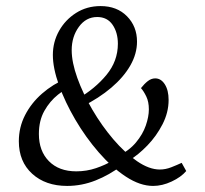

<svg xmlns="http://www.w3.org/2000/svg" viewBox="-20 -599 674 632"><path d="M484 13Q441 13 394.5 -17.5Q348 -48 305 -97.5Q262 -147 228 -205Q194 -263 174 -319Q154 -375 154 -418Q154 -461 174.5 -497.5Q195 -534 230.5 -556.5Q266 -579 311 -579Q365 -579 398 -545.5Q431 -512 431 -462Q431 -422 409 -383.5Q387 -345 346.5 -310.5Q306 -276 250 -248L236 -274Q293 -307 330.5 -352.5Q368 -398 368 -455Q368 -492 350.5 -517.5Q333 -543 300 -543Q263 -543 239.5 -510.5Q216 -478 216 -434Q216 -394 234.5 -342.5Q253 -291 284 -238Q315 -185 353 -140.5Q391 -96 431 -68.5Q471 -41 506 -41Q525 -41 544 -48.5Q563 -56 578 -63L593 -36Q576 -16 545 -1.5Q514 13 484 13ZM201 13Q130 13 86 -27Q42 -67 42 -134Q42 -180 62.5 -220Q83 -260 118.5 -291Q154 -322 199 -341L225 -319Q198 -309 171 -287.5Q144 -266 126 -234Q108 -202 108 -158Q108 -102 141 -68.5Q174 -35 231 -35Q265 -35 296 -45.5Q327 -56 350 -70L369 -86Q405 -103 427.5 -130Q450 -157 460 -186Q470 -215 470 -239Q470 -264 461.5 -281.5Q453 -299 444 -309Q455 -323 466.5 -332Q478 -341 491 -341Q510 -341 522.5 -321.5Q535 -302 535 -270Q535 -229 515 -190Q495 -151 465 -120Q435 -89 405 -71L381 -54Q340 -23 294.5 -5Q249 13 201 13Z"/></svg>

Font: Yrsa Light
Style: Italic
Weight: 300
Italic angle: -7.10001°
Designer: Anna Giedrys (Yrsa+Rasa design), David Brezina (Yrsa art-direction, Rasa art-direction, design)
Foundry: Rosetta Type Foundry
Version: Version 2.004